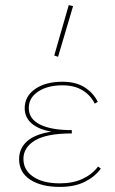

<svg xmlns="http://www.w3.org/2000/svg" viewBox="-20 -731 450 754"><path d="M376 -69Q353 -37 313 -17Q273 3 215 3Q142 3 98.5 -25.5Q55 -54 55 -106Q55 -148 86 -176Q117 -204 182 -214Q131 -223 104 -246.5Q77 -270 77 -306Q77 -353 118 -381.5Q159 -410 225 -410Q278 -410 312.5 -388Q347 -366 364 -331L352 -324Q336 -357 304 -376.5Q272 -396 225 -396Q167 -396 130 -371.5Q93 -347 93 -307Q93 -264 137 -242Q181 -220 262 -220V-207Q163 -207 117.5 -179.5Q72 -152 72 -107Q72 -63 110.5 -37Q149 -11 215 -11Q267 -11 305 -29Q343 -47 365 -77ZM193 -513 250 -711 267 -707 208 -508Z"/></svg>

Font: Ysabeau Thin
Style: Regular
Weight: 200
Designer: Christian Thalmann (Catharsis Fonts)
Version: Version 0.003